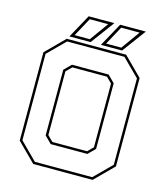

<svg xmlns="http://www.w3.org/2000/svg" viewBox="-123 -943 899 1037"><g transform="rotate(15 326.5 -424.0)"><path d="M160.5 0 57.5 -103V-597L160.5 -700H492.5L595.5 -597V-103L492.5 0ZM229.5 -141.5H423.5L454 -172V-528L423.5 -558.5H229.5L199 -528V-172ZM166 -13.5H486.5L582 -108.5V-591.5L486.5 -686.5H166L71 -591.5V-108.5ZM224 -128 185.5 -166.5V-533.5L224 -572H429L467.5 -533.5V-166.5L429 -128ZM347 -716 419.5 -848H563L465.5 -716ZM196.5 -730H281.5L356 -834H253ZM171 -716 243.5 -848H387L289.5 -716ZM372.5 -730H457.5L532 -834H429Z"/></g></svg>

Font: Tourney Thin Thin
Style: Regular
Weight: 250
Version: Version 1.015